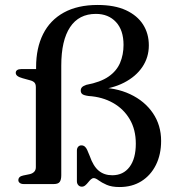

<svg xmlns="http://www.w3.org/2000/svg" viewBox="-20 -742 698 774"><path d="M629.5 -174Q629.5 -237 596.5 -285.8Q563.5 -334.5 504.8 -362.2Q446 -390 368.5 -389L365 -379Q432 -384 480 -408.8Q528 -433.5 554 -472.2Q580 -511 580 -559Q580 -606.5 556.8 -643Q533.5 -679.5 487.8 -700.8Q442 -722 373.5 -722Q293 -722 237.5 -691.5Q182 -661 153.8 -604.8Q125.5 -548.5 125.5 -471V-438L143 -463.5H65.5Q55 -463.5 49.2 -459.5Q43.5 -455.5 43.5 -448.5Q43.5 -441 50.2 -435.8Q57 -430.5 71.5 -426.5L100.5 -418.5Q112.5 -415.5 118.5 -409.5Q124.5 -403.5 124.5 -390.5V-68Q124.5 -56.5 117.8 -49.5Q111 -42.5 100 -40L73.5 -34.5Q54 -30.5 54 -15.5Q54 -9 59.8 -4.5Q65.5 0 76.5 0H196.5Q214.5 0 220.8 -8.8Q227 -17.5 227 -35.5V-477.5Q227 -579 262.5 -632.5Q298 -686 366.5 -686Q417 -686 447.5 -653.2Q478 -620.5 478 -561Q478 -521.5 464 -488.5Q450 -455.5 417.2 -433Q384.5 -410.5 328 -400Q315 -395.5 310.2 -390Q305.5 -384.5 305.5 -377Q305.5 -367.5 312 -362.5Q318.5 -357.5 337 -355Q392.5 -351.5 435.5 -327.2Q478.5 -303 503 -261.2Q527.5 -219.5 527.5 -163Q527.5 -102.5 502.2 -69Q477 -35.5 432.5 -35.5Q400 -35.5 378 -53.8Q356 -72 342 -112.5L331.5 -137.5Q327.5 -146.5 321.8 -151.2Q316 -156 308 -156Q300 -156 295 -150.2Q290 -144.5 290 -135V-11.5Q290 -2 295.5 4.2Q301 10.5 310 10.5Q317.5 10.5 323.8 5.2Q330 0 335.5 -7Q341 -14 346.5 -19Q352 -24 358 -24Q365.5 -24 377.5 -15Q389.5 -6 409.8 3Q430 12 462 12Q512.5 12 550 -11.5Q587.5 -35 608.5 -77Q629.5 -119 629.5 -174Z"/></svg>

Font: Fraunces 10pt
Style: Regular
Weight: 400
Version: Version 1.000;[b76b70a41]